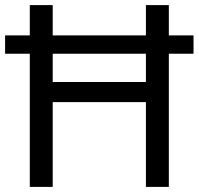

<svg xmlns="http://www.w3.org/2000/svg" viewBox="-20 -734 781 754"><path d="M97 0V-523H0V-595H97V-714H187V-595H553V-714H643V-595H740V-523H643V0H553V-333H187V0ZM187 -412H553V-523H187Z"/></svg>

Font: Noto Sans Test
Style: Regular
Weight: 400
Version: Version 1.002; ttfautohint (v1.8.4.7-5d5b)